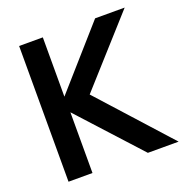

<svg xmlns="http://www.w3.org/2000/svg" viewBox="-127 -828 915 945"><g transform="rotate(-20 330.0 -355.5)"><path d="M198.7 0V-317.9L488.8 0H649.9L317.9 -367.7L626 -710.9H471.2L197.3 -400.4V-710.9H73.2V0Z"/></g></svg>

Font: Ride
Style: Bold
Weight: 700
Version: Version 3.000